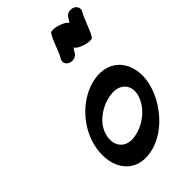

<svg xmlns="http://www.w3.org/2000/svg" viewBox="-299 -1115 1265 1265"><g transform="rotate(-45 334.0 -482.5)"><path d="M435 -783C441 -794 448 -803 455 -813C461 -801 482 -787 510 -778C547 -765 582 -764 588 -776C621 -830 632 -889 664 -943C675 -965 663 -991 637 -1000C611 -1009 581 -999 570 -977C564 -966 557 -957 550 -947C544 -959 523 -973 495 -982C458 -995 423 -996 417 -984C384 -930 373 -871 341 -817C330 -795 342 -769 368 -760C394 -751 424 -761 435 -783ZM99 -267C57 -99 134 48 293 37C443 27 580 -109 630 -263C684 -432 600 -582 437 -571C286 -560 145 -429 102 -278C101 -274 100 -270 99 -267ZM204 -267C232 -352 332 -415 423 -421C513 -427 562 -357 526 -270C492 -184 396 -118 306 -112C223 -107 179 -172 200 -253C202 -257 203 -262 204 -267Z"/></g></svg>

Font: Nupuram Black Oblique
Style: Regular
Weight: 900
Designer: Santhosh Thottingal (santhosh.thottingal@gmail.com)
Foundry: SMC
Version: Version 1.000